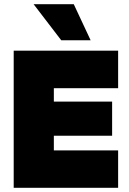

<svg xmlns="http://www.w3.org/2000/svg" viewBox="-20 -891 614 911"><path d="M139.5 -871H330L410 -700H270.5ZM540.5 -650.5V-472.5H235.5V-409H512V-247H235.5V-177.5H540.5V0H45V-650.5Z"/></svg>

Font: Overused Grotesk Black
Style: Regular
Weight: 900
Version: Version 0.004